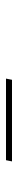

<svg xmlns="http://www.w3.org/2000/svg" viewBox="270 -982 60 640"><g transform="rotate(90 300.0 -662.0)"><path d="M246 -672H518L514 -652H242Z"/></g></svg>

Font: Montserrat Alternates Thin
Style: Italic
Weight: 250
Italic angle: -11.3°
Designer: Julieta Ulanovsky
Foundry: Julieta Ulanovsky
Version: Version 7.200